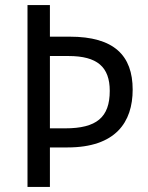

<svg xmlns="http://www.w3.org/2000/svg" viewBox="-20 -734 583 754"><path d="M501 -382C501 -516 428 -590 254 -590H176V-714H88V0H176V-155H245C434 -155 501 -254 501 -382ZM236 -230H176V-514H249C362 -514 411 -471 411 -377C411 -273 359 -230 236 -230Z"/></svg>

Font: Noto Sans Thai Looped SemiCondensed
Style: Regular
Weight: 400
Width: 4
Designer: Sasikarn Vongin, Ben Mitchell
Foundry: The Fontpad Ltd
Version: Version 1.001